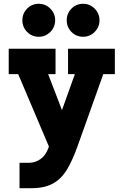

<svg xmlns="http://www.w3.org/2000/svg" viewBox="-20 -763 646 1013"><path d="M586 -372H525L389 9Q360 89 331 135.5Q302 182 258 206Q214 230 144 230H83V96H131Q166 96 193.5 76.5Q221 57 235 19L238 10L76 -372H26V-506H273V-372H234L307 -182L375 -372H339V-506H586ZM98 -656Q98 -692 123 -717.5Q148 -743 185 -743Q220 -743 245.5 -717.5Q271 -692 271 -656Q271 -620 245.5 -594.5Q220 -569 185 -569Q148 -569 123 -594.5Q98 -620 98 -656ZM332 -656Q332 -692 357 -717.5Q382 -743 419 -743Q454 -743 479.5 -717.5Q505 -692 505 -656Q505 -620 479.5 -594.5Q454 -569 419 -569Q382 -569 357 -594.5Q332 -620 332 -656Z"/></svg>

Font: Arvo
Style: Bold
Weight: 700
Designer: Anton Koovit (Cyrillic Expansion: Cyreal)
Foundry: Anton Koovit, Yassin Baggar
Version: Version 3.000